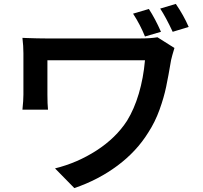

<svg xmlns="http://www.w3.org/2000/svg" viewBox="-20 -885 1040 984"><path d="M805 -722 723 -698Q699 -758 662 -815L743 -839Q776 -788 805 -722ZM947 -747 865 -722Q830 -797 801 -841L881 -865Q921 -807 947 -747ZM857 -578Q843 -495 831.5 -440Q820 -385 797.5 -322.5Q775 -260 740 -206Q680 -109 582 -36Q484 37 361 79L262 -22Q376 -50 475 -114Q574 -178 631 -266Q668 -326 691.5 -405.5Q715 -485 723 -576H523H431H343H270H223V-470V-430V-400Q223 -352 226 -323H95Q100 -371 100 -400V-612Q100 -649 95 -691L119 -690Q175 -688 213 -688H401H494H583H656H701Q751 -688 787 -694L874 -639Q868 -621 863.5 -603.5Q859 -586 857 -578Z"/></svg>

Font: Merged Yaku Han JP SemiBold
Style: Regular
Weight: 600
Designer: Ryoko NISHIZUKA 西塚涼子 (kana, bopomofo & ideographs); Paul D. Hunt (Latin, Greek & Cyrillic); Sandoll Communications 산돌커뮤니
Foundry: Adobe
Version: Version 2.004